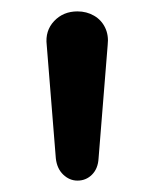

<svg xmlns="http://www.w3.org/2000/svg" viewBox="-20 -732 271 337"><path d="M116 -415Q102 -415 91 -425.5Q80 -436 78 -454L62 -653Q59 -678 75 -695Q91 -712 116 -712Q132 -712 145 -704.5Q158 -697 164.5 -683.5Q171 -670 169 -653L153 -454Q152 -436 141.5 -425.5Q131 -415 116 -415Z"/></svg>

Font: Nunito SemiBold
Style: Regular
Weight: 600
Designer: Vernon Adams
Foundry: Vernon Adams
Version: Version 3.602